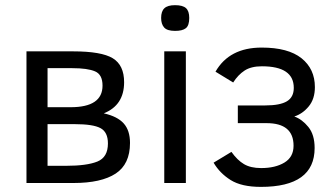

<svg xmlns="http://www.w3.org/2000/svg" viewBox="-20 -712 1295 747"><path d="M485.8 -155.8Q485.8 -73.2 429.9 -36.6Q374 0 266.1 0H83V-512.2H264.2Q374.5 -512.2 418.7 -485.4Q462.9 -458.5 462.9 -392.1Q462.9 -302.7 383.8 -271Q436.5 -259.3 461.2 -231.9Q485.8 -204.6 485.8 -155.8ZM378.9 -378.9Q378.9 -421.9 349.9 -434.3Q320.8 -446.8 261.2 -446.8H165V-294.9H254.9Q378.9 -294.9 378.9 -378.9ZM399.9 -153.8Q399.9 -198.2 370.8 -213.6Q341.8 -229 271 -229H165V-66.9H236.8Q317.9 -66.9 358.9 -83.5Q399.9 -100.1 399.9 -153.8Z M716.3 -642.1Q716.3 -612.8 703.1 -602.3Q689.9 -591.8 661.1 -591.8Q630.4 -591.8 618.7 -605Q606.9 -618.2 606.9 -642.1Q606.9 -668 619.6 -679.9Q632.3 -691.9 661.1 -691.9Q690.9 -691.9 703.6 -680.4Q716.3 -668.9 716.3 -642.1ZM619.1 0V-512.2H703.1V0Z M905.3 -301.8H1012.2Q1069.3 -301.8 1096.2 -317.9Q1123 -334 1123 -370.1Q1123 -454.1 999 -454.1Q957 -454.1 931.6 -437.5Q906.2 -420.9 887.2 -391.1L818.4 -433.1Q872.1 -526.9 998 -526.9Q1101.1 -526.9 1153.1 -485.4Q1205.1 -443.8 1205.1 -373Q1205.1 -327.1 1181.2 -298.1Q1157.2 -269 1125 -258.8Q1155.3 -248 1179.7 -218Q1204.1 -188 1204.1 -136.2Q1204.1 15.1 995.1 15.1Q919.9 15.1 877.4 -11.5Q835 -38.1 811 -79.1L880.4 -121.1Q903.3 -88.9 929.2 -73.5Q955.1 -58.1 996.1 -58.1Q1051.3 -58.1 1086.7 -79.6Q1122.1 -101.1 1122.1 -145Q1122.1 -232.9 1017.1 -232.9H905.3Z"/></svg>

Font: ClearSansRegular
Style: Regular
Weight: 400
Foundry: Intel Corporation
Version: Version 1.00